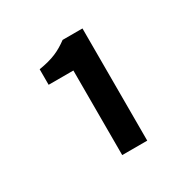

<svg xmlns="http://www.w3.org/2000/svg" viewBox="-100 -869 572 578"><g transform="rotate(-30 186.0 -580.0)"><path d="M82 -733V-679H168V-385H255V-775H186C156 -753 131 -741 82 -733Z"/></g></svg>

Font: DAIFUKU Sans Semibold
Style: Regular
Weight: 600
Designer: Original font ‘Source Sans 3’ : Paul D. Hunt
Foundry: Daifuku
Version: Version 1.000